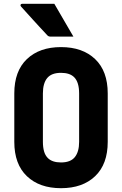

<svg xmlns="http://www.w3.org/2000/svg" viewBox="-20 -967 640 1007"><path d="M300 -720Q413 -720 479 -657Q545 -594 545 -477V-223Q545 -106 479 -43Q413 20 300 20Q187 20 121 -43Q55 -106 55 -223V-477Q55 -594 121 -657Q187 -720 300 -720ZM205 -223Q205 -195 211 -173.5Q217 -152 231 -138Q254 -115 300 -115Q350 -115 372.5 -143Q395 -171 395 -223V-477Q395 -536 369 -562Q346 -585 300 -585Q250 -585 227.5 -557.5Q205 -530 205 -477ZM265 -947Q291 -901 315 -861Q339 -821 365 -775H245Q235 -775 229 -781Q202 -810 184 -829.5Q166 -849 152 -864.5Q138 -880 123.5 -896Q109 -912 90 -933Q86 -938 88 -942.5Q90 -947 96 -947Z"/></svg>

Font: Recursive Mn Lnr St XBd
Style: Regular
Weight: 800
Monospace: yes
Version: Version 1.079;hotconv 1.0.112;makeotfexe 2.5.65598; ttfautoh